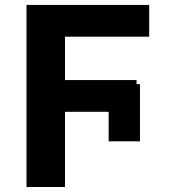

<svg xmlns="http://www.w3.org/2000/svg" viewBox="-20 -747 714 767"><path d="M85.9 0H239.7V-300.4H414.1V-182.5H539.1V-410.9H525.6V-427.2H239.7V-600.5H576V-727.3H85.9Z"/></svg>

Font: Inter-Hewn
Style: Bold
Weight: 700
Designer: Rasmus Andersson
Foundry: rsms
Version: Version 3.012;git-f93a4a705